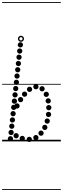

<svg xmlns="http://www.w3.org/2000/svg" viewBox="-25 -1349 600 1832"><path d="M137.5 -313Q127 -313 119.8 -320.2Q112.5 -327.5 112.5 -338Q112.5 -348.5 119.8 -355.8Q127 -363 137.5 -363Q148 -363 155.2 -355.8Q162.5 -348.5 162.5 -338Q162.5 -327.5 155.2 -320.2Q148 -313 137.5 -313ZM171.5 -373.5Q161 -373.5 153.8 -380.8Q146.5 -388 146.5 -398.5Q146.5 -409 153.8 -416.2Q161 -423.5 171.5 -423.5Q182 -423.5 189.2 -416.2Q196.5 -409 196.5 -398.5Q196.5 -388 189.2 -380.8Q182 -373.5 171.5 -373.5ZM209.5 -425.5Q199 -425.5 191.8 -432.8Q184.5 -440 184.5 -450.5Q184.5 -461 191.8 -468.2Q199 -475.5 209.5 -475.5Q220 -475.5 227.2 -468.2Q234.5 -461 234.5 -450.5Q234.5 -440 227.2 -432.8Q220 -425.5 209.5 -425.5ZM257 -471.5Q246.5 -471.5 239.2 -478.8Q232 -486 232 -496.5Q232 -507 239.2 -514.2Q246.5 -521.5 257 -521.5Q267.5 -521.5 274.8 -514.2Q282 -507 282 -496.5Q282 -486 274.8 -478.8Q267.5 -471.5 257 -471.5ZM317.5 -496.5Q307 -496.5 299.8 -503.8Q292.5 -511 292.5 -521.5Q292.5 -532 299.8 -539.2Q307 -546.5 317.5 -546.5Q328 -546.5 335.2 -539.2Q342.5 -532 342.5 -521.5Q342.5 -511 335.2 -503.8Q328 -496.5 317.5 -496.5ZM376.5 -477Q366 -477 358.8 -484.2Q351.5 -491.5 351.5 -502Q351.5 -512.5 358.8 -519.8Q366 -527 376.5 -527Q387 -527 394.2 -519.8Q401.5 -512.5 401.5 -502Q401.5 -491.5 394.2 -484.2Q387 -477 376.5 -477ZM416.5 -424Q406 -424 398.8 -431.2Q391.5 -438.5 391.5 -449Q391.5 -459.5 398.8 -466.8Q406 -474 416.5 -474Q427 -474 434.2 -466.8Q441.5 -459.5 441.5 -449Q441.5 -438.5 434.2 -431.2Q427 -424 416.5 -424ZM435 -361.5Q424.5 -361.5 417.2 -368.8Q410 -376 410 -386.5Q410 -397 417.2 -404.2Q424.5 -411.5 435 -411.5Q445.5 -411.5 452.8 -404.2Q460 -397 460 -386.5Q460 -376 452.8 -368.8Q445.5 -361.5 435 -361.5ZM440.5 -297Q430 -297 422.8 -304.2Q415.5 -311.5 415.5 -322Q415.5 -332.5 422.8 -339.8Q430 -347 440.5 -347Q451 -347 458.2 -339.8Q465.5 -332.5 465.5 -322Q465.5 -311.5 458.2 -304.2Q451 -297 440.5 -297ZM438 -232Q427.5 -232 420.2 -239.2Q413 -246.5 413 -257Q413 -267.5 420.2 -274.8Q427.5 -282 438 -282Q448.5 -282 455.8 -274.8Q463 -267.5 463 -257Q463 -246.5 455.8 -239.2Q448.5 -232 438 -232ZM425.5 -169Q415 -169 407.8 -176.2Q400.5 -183.5 400.5 -194Q400.5 -204.5 407.8 -211.8Q415 -219 425.5 -219Q436 -219 443.2 -211.8Q450.5 -204.5 450.5 -194Q450.5 -183.5 443.2 -176.2Q436 -169 425.5 -169ZM402.5 -108.5Q392 -108.5 384.8 -115.8Q377.5 -123 377.5 -133.5Q377.5 -144 384.8 -151.2Q392 -158.5 402.5 -158.5Q413 -158.5 420.2 -151.2Q427.5 -144 427.5 -133.5Q427.5 -123 420.2 -115.8Q413 -108.5 402.5 -108.5ZM366.5 -53.5Q356 -53.5 348.8 -60.8Q341.5 -68 341.5 -78.5Q341.5 -89 348.8 -96.2Q356 -103.5 366.5 -103.5Q377 -103.5 384.2 -96.2Q391.5 -89 391.5 -78.5Q391.5 -68 384.2 -60.8Q377 -53.5 366.5 -53.5ZM317.5 -11Q307 -11 299.8 -18.2Q292.5 -25.5 292.5 -36Q292.5 -46.5 299.8 -53.8Q307 -61 317.5 -61Q328 -61 335.2 -53.8Q342.5 -46.5 342.5 -36Q342.5 -25.5 335.2 -18.2Q328 -11 317.5 -11ZM254.5 6Q244 6 236.8 -1.2Q229.5 -8.5 229.5 -19Q229.5 -29.5 236.8 -36.8Q244 -44 254.5 -44Q265 -44 272.2 -36.8Q279.5 -29.5 279.5 -19Q279.5 -8.5 272.2 -1.2Q265 6 254.5 6ZM187.5 -3Q177 -3 169.8 -10.2Q162.5 -17.5 162.5 -28Q162.5 -38.5 169.8 -45.8Q177 -53 187.5 -53Q198 -53 205.2 -45.8Q212.5 -38.5 212.5 -28Q212.5 -17.5 205.2 -10.2Q198 -3 187.5 -3ZM129 -29Q118.5 -29 111.2 -36.2Q104 -43.5 104 -54Q104 -64.5 111.2 -71.8Q118.5 -79 129 -79Q139.5 -79 146.8 -71.8Q154 -64.5 154 -54Q154 -43.5 146.8 -36.2Q139.5 -29 129 -29ZM169.5 -896Q159 -896 151.8 -903.2Q144.5 -910.5 144.5 -921Q144.5 -931.5 151.8 -938.8Q159 -946 169.5 -946Q180 -946 187.2 -938.8Q194.5 -931.5 194.5 -921Q194.5 -910.5 187.2 -903.2Q180 -896 169.5 -896ZM163 -837Q152.5 -837 145.2 -844.2Q138 -851.5 138 -862Q138 -872.5 145.2 -879.8Q152.5 -887 163 -887Q173.5 -887 180.8 -879.8Q188 -872.5 188 -862Q188 -851.5 180.8 -844.2Q173.5 -837 163 -837ZM156.5 -778Q146 -778 138.8 -785.2Q131.5 -792.5 131.5 -803Q131.5 -813.5 138.8 -820.8Q146 -828 156.5 -828Q167 -828 174.2 -820.8Q181.5 -813.5 181.5 -803Q181.5 -792.5 174.2 -785.2Q167 -778 156.5 -778ZM150.5 -718Q140 -718 132.8 -725.2Q125.5 -732.5 125.5 -743Q125.5 -753.5 132.8 -760.8Q140 -768 150.5 -768Q161 -768 168.2 -760.8Q175.5 -753.5 175.5 -743Q175.5 -732.5 168.2 -725.2Q161 -718 150.5 -718ZM144 -658.5Q133.5 -658.5 126.2 -665.8Q119 -673 119 -683.5Q119 -694 126.2 -701.2Q133.5 -708.5 144 -708.5Q154.5 -708.5 161.8 -701.2Q169 -694 169 -683.5Q169 -673 161.8 -665.8Q154.5 -658.5 144 -658.5ZM137.5 -598.5Q127 -598.5 119.8 -605.8Q112.5 -613 112.5 -623.5Q112.5 -634 119.8 -641.2Q127 -648.5 137.5 -648.5Q148 -648.5 155.2 -641.2Q162.5 -634 162.5 -623.5Q162.5 -613 155.2 -605.8Q148 -598.5 137.5 -598.5ZM131.5 -538.5Q121 -538.5 113.8 -545.8Q106.5 -553 106.5 -563.5Q106.5 -574 113.8 -581.2Q121 -588.5 131.5 -588.5Q142 -588.5 149.2 -581.2Q156.5 -574 156.5 -563.5Q156.5 -553 149.2 -545.8Q142 -538.5 131.5 -538.5ZM125 -479Q114.5 -479 107.2 -486.2Q100 -493.5 100 -504Q100 -514.5 107.2 -521.8Q114.5 -529 125 -529Q135.5 -529 142.8 -521.8Q150 -514.5 150 -504Q150 -493.5 142.8 -486.2Q135.5 -479 125 -479ZM118.5 -419Q108 -419 100.8 -426.2Q93.5 -433.5 93.5 -444Q93.5 -454.5 100.8 -461.8Q108 -469 118.5 -469Q129 -469 136.2 -461.8Q143.5 -454.5 143.5 -444Q143.5 -433.5 136.2 -426.2Q129 -419 118.5 -419ZM112.5 -359Q102 -359 94.8 -366.2Q87.5 -373.5 87.5 -384Q87.5 -394.5 94.8 -401.8Q102 -409 112.5 -409Q123 -409 130.2 -401.8Q137.5 -394.5 137.5 -384Q137.5 -373.5 130.2 -366.2Q123 -359 112.5 -359ZM106 -299.5Q95.5 -299.5 88.2 -306.8Q81 -314 81 -324.5Q81 -335 88.2 -342.2Q95.5 -349.5 106 -349.5Q116.5 -349.5 123.8 -342.2Q131 -335 131 -324.5Q131 -314 123.8 -306.8Q116.5 -299.5 106 -299.5ZM100 -239.5Q89.5 -239.5 82.2 -246.8Q75 -254 75 -264.5Q75 -275 82.2 -282.2Q89.5 -289.5 100 -289.5Q110.5 -289.5 117.8 -282.2Q125 -275 125 -264.5Q125 -254 117.8 -246.8Q110.5 -239.5 100 -239.5ZM93.5 -179.5Q83 -179.5 75.8 -186.8Q68.5 -194 68.5 -204.5Q68.5 -215 75.8 -222.2Q83 -229.5 93.5 -229.5Q104 -229.5 111.2 -222.2Q118.5 -215 118.5 -204.5Q118.5 -194 111.2 -186.8Q104 -179.5 93.5 -179.5ZM87.5 -120Q77 -120 69.8 -127.2Q62.5 -134.5 62.5 -145Q62.5 -155.5 69.8 -162.8Q77 -170 87.5 -170Q98 -170 105.2 -162.8Q112.5 -155.5 112.5 -145Q112.5 -134.5 105.2 -127.2Q98 -120 87.5 -120ZM81 -60Q70.5 -60 63.2 -67.2Q56 -74.5 56 -85Q56 -95.5 63.2 -102.8Q70.5 -110 81 -110Q91.5 -110 98.8 -102.8Q106 -95.5 106 -85Q106 -74.5 98.8 -67.2Q91.5 -60 81 -60ZM74.5 0Q64 0 56.8 -7.2Q49.5 -14.5 49.5 -25Q49.5 -35.5 56.8 -42.8Q64 -50 74.5 -50Q85 -50 92.2 -42.8Q99.5 -35.5 99.5 -25Q99.5 -14.5 92.2 -7.2Q85 0 74.5 0ZM175 -950Q163 -950 154.5 -958.5Q146 -967 146 -979Q146 -991 154.5 -999.5Q163 -1008 175 -1008Q187 -1008 195.5 -999.5Q204 -991 204 -979Q204 -967 195.5 -958.5Q187 -950 175 -950ZM175 -963.5Q181.5 -963.5 186 -968.2Q190.5 -973 190.5 -979.5Q190.5 -985.5 186 -990Q181.5 -994.5 175 -994.5Q168.5 -994.5 164 -990Q159.5 -985.5 159.5 -979.5Q159.5 -973 164 -968.2Q168.5 -963.5 175 -963.5ZM-5 455H555.5V463H-5ZM-5 -16H555.5V0H-5ZM-5 -549H555.5V-541H-5ZM-5 -1329H555.5V-1321H-5Z"/></svg>

Font: Edu SA Dotted Guide
Style: Regular
Weight: 400
Designer: Tina and Corey Anderson, Eben Sorkin, Mirko Velimirovic
Foundry: Google for Education
Version: Version 2.000